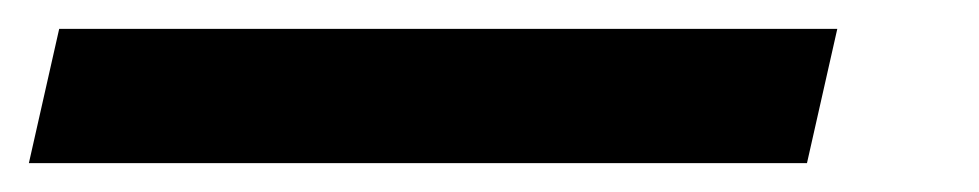

<svg xmlns="http://www.w3.org/2000/svg" viewBox="-119 68 678 133"><path d="M461 88 440 181H-99L-78 88Z"/></svg>

Font: Elaine Sans Medium
Style: Italic
Weight: 500
Italic angle: -13°
Designer: Wei Huang
Foundry: Wei Huang
Version: Version 2.001;December 24, 2019;FontCreator 12.0.0.2547 64-b